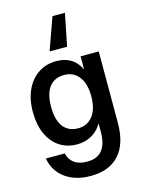

<svg xmlns="http://www.w3.org/2000/svg" viewBox="-142 -857 859 1145"><g transform="rotate(-15 288.0 -285.0)"><path d="M298 -775H375L335 -576H227ZM398 -500H510V-60Q510 70 449 137.5Q388 205 272 205Q180 205 117.5 160.5Q55 116 40 35H157Q165 73 194.5 95Q224 117 275 117Q338 117 368 78Q398 39 398 -31V-86Q374 -44 334 -21Q294 2 244 2Q182 2 135.5 -28.5Q89 -59 63 -116.5Q37 -174 37 -253Q37 -332 64.5 -390Q92 -448 140 -479Q188 -510 249 -510Q355 -510 398 -419ZM398 -254Q398 -332 364.5 -375Q331 -418 274 -418Q214 -418 182 -376.5Q150 -335 150 -254Q150 -173 182 -131Q214 -89 274 -89Q331 -89 364.5 -132.5Q398 -176 398 -254Z"/></g></svg>

Font: CBA Beacon Sans Bold
Style: Regular
Weight: 700
Designer: Wei Huang
Foundry: Wei Huang
Version: Version 1.002